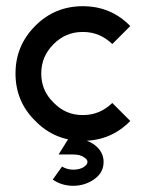

<svg xmlns="http://www.w3.org/2000/svg" viewBox="-20 -454 471 619"><path d="M247 0C307 0 358 -21 400 -64L342 -122C315 -96 284 -83 247 -83C210 -83 179 -96 153 -123C126 -149 113 -180 113 -217C113 -254 126 -285 153 -312C179 -338 210 -351 247 -351C284 -351 315 -338 342 -312L400 -370C358 -413 307 -434 247 -434C187 -434 136 -413 94 -371C51 -328 30 -277 30 -217C30 -157 51 -106 94 -64C136 -21 187 0 247 0ZM216 145C241 145 263 138 282 125C303 111 314 92 314 68C314 45 303 26 282 11C276 7 269 3 260 0H264L202 -9L169 44H216C231 44 243 47 252 54C259 58 262 63 262 68C262 73 259 78 252 83C243 90 230 93 216 93C202 93 190 89 180 83L150 125C169 138 191 145 216 145Z"/></svg>

Font: Kunika
Style: Regular
Weight: 400
Designer: Leo Kuroshita
Foundry: kurogedelic
Version: Version 1.000;PS 001.000;hotconv 1.0.88;makeotf.lib2.5.64775